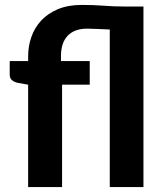

<svg xmlns="http://www.w3.org/2000/svg" viewBox="-20 -761 662 781"><path d="M94.5 0V-416.5L54.5 -423.5Q39 -426.5 29.2 -434.5Q19.5 -442.5 19.5 -457.5V-512.5H94.5V-532.5Q94.5 -573 107.5 -610.5Q120.5 -648 147.2 -677Q174 -706 215.2 -723.5Q256.5 -741 313 -741Q360 -741 401.8 -737.8Q443.5 -734.5 486 -734.5H563.5V0H426.5V-641Q400.5 -642 375.8 -643.2Q351 -644.5 335 -644.5Q283 -644.5 255.5 -615.8Q228 -587 228 -532.5V-512.5H345V-416.5H232.5V0Z"/></svg>

Font: Lato Heavy
Style: Regular
Weight: 800
Designer: Lukasz Dziedzic
Foundry: tyPoland Lukasz Dziedzic
Version: Version 2.007; 2014-02-27